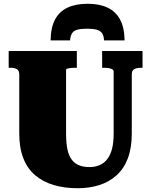

<svg xmlns="http://www.w3.org/2000/svg" viewBox="-20 -980 800 1017"><path d="M444 -960Q381 -960 337.5 -939.5Q294 -919 271.5 -876.5Q249 -834 248 -766H351Q353 -790 361.5 -803.5Q370 -817 389 -822.5Q408 -828 441 -828Q474 -828 493 -822.5Q512 -817 521 -803.5Q530 -790 531 -766H640Q639 -834 616 -876.5Q593 -919 550 -939.5Q507 -960 444 -960ZM330 -273Q330 -223 337 -189.5Q344 -156 359.5 -135Q375 -114 398.5 -104.5Q422 -95 455 -95Q484 -95 508 -105.5Q532 -116 548.5 -137.5Q565 -159 573.5 -192Q582 -225 582 -273V-602Q582 -607 578 -610.5Q574 -614 566.5 -616.5Q559 -619 550.5 -620Q542 -621 532 -621H521V-710H735V-621H725Q712 -621 701 -618Q690 -615 684 -607.5Q678 -600 678 -585V-273Q678 -196 657 -141Q636 -86 597 -51Q558 -16 505.5 0.5Q453 17 392 17Q321 17 264 0Q207 -17 166 -52Q125 -87 103.5 -142Q82 -197 82 -273V-585Q82 -607 69 -614Q56 -621 36 -621H26V-710H387V-621H376Q368 -621 360 -620.5Q352 -620 345 -618.5Q338 -617 334 -615.5Q330 -614 330 -611Z"/></svg>

Font: Roboto Serif Black
Style: Regular
Weight: 900
Designer: Greg Gazdowicz
Foundry: Commercial Type
Version: Version 1.008